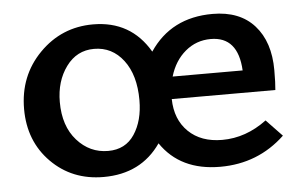

<svg xmlns="http://www.w3.org/2000/svg" viewBox="-39 -480 856 541"><g transform="rotate(-5 389.0 -209.5)"><path d="M702 -113 747 -66Q671 6 564 6Q451 6 396 -75Q340 6 234 6Q145 6 86 -53.5Q27 -113 27 -204Q27 -298 89.5 -361.5Q152 -425 241 -425Q348 -425 401 -334Q462 -425 579 -425Q656 -425 697.5 -378.5Q739 -332 739 -252Q739 -215 737 -196H444Q445 -138 480.5 -103.5Q516 -69 576 -69Q643 -69 702 -113ZM253 -66Q302 -66 327.5 -104.5Q353 -143 353 -201Q353 -272 321 -314Q289 -356 238 -356Q189 -356 159 -315Q129 -274 129 -215Q129 -147 165 -106.5Q201 -66 253 -66ZM568 -355Q527 -355 496 -329Q465 -303 452 -259H650Q645 -355 568 -355Z"/></g></svg>

Font: EauTestText Semibold
Style: Regular
Weight: 600
Designer: Christian Thalmann (Catharsis Fonts)
Version: Version 0.001;PS 000.001;hotconv 1.0.88;makeotf.lib2.5.64775